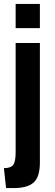

<svg xmlns="http://www.w3.org/2000/svg" viewBox="-22 -720 282 982"><path d="M182 -576H58V-700H182ZM48 242H9L-2 140Q33 140 45.5 123Q58 106 58 60V-500H182V111Q182 186 149.5 214Q117 242 48 242Z"/></svg>

Font: Cabin
Style: Bold
Weight: 700
Designer: Pablo Impallari
Foundry: Pablo Impallari. http://www.impallari.com Igino Marini. http://www.ikern.com
Version: Version 3.001;hotconv 1.0.109;makeotfexe 2.5.65596